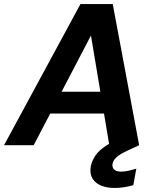

<svg xmlns="http://www.w3.org/2000/svg" viewBox="-43 -720 776 952"><path d="M-23 0 356 -700H516L647 0H499L408 -544L124 0ZM110 -157 165 -265H537L553 -157ZM525 212Q488 212 459 200.5Q430 189 415.5 165Q401 141 407 105Q413 77 430 51.5Q447 26 483.5 2Q520 -22 580 -46L628 -65L647 0L593 25Q553 43 535.5 59Q518 75 515 92Q512 110 523 120.5Q534 131 558 131Q573 131 592 127Q611 123 633 116L618 198Q598 204 574 208Q550 212 525 212Z"/></svg>

Font: DM Sans ExtraBold
Style: Italic
Weight: 800
Italic angle: -10°
Designer: Colophon Foundry, Jonny Pinhorn
Foundry: Colophon Foundry
Version: Version 4.004;gftools[0.9.30]